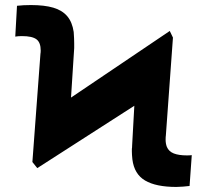

<svg xmlns="http://www.w3.org/2000/svg" viewBox="-20 -737 824 767"><path d="M109.4 -89.8 141.6 -522.5Q142.6 -527.3 142.6 -535.2Q142.6 -567.4 125.5 -580.1Q108.4 -592.8 67.4 -592.8Q52.7 -592.8 41 -590.8L47.9 -713.9Q57.6 -715.3 74.5 -716.1Q91.3 -716.8 103.5 -716.8Q157.7 -716.8 193.1 -706.3Q228.5 -695.8 248.5 -672.4Q268.6 -648.9 274.4 -609.4Q276.4 -582 276.4 -563.5V-544.9L263.7 -347.2L658.2 -613.3L670.9 -586.9L642.6 -196.3Q641.6 -190.4 641.6 -178.7Q641.6 -163.6 646.5 -150.4Q654.3 -131.8 674.3 -124Q694.3 -116.2 726.6 -116.2Q739.3 -116.2 746.1 -117.2L737.3 5.9Q728 7.3 711.2 8.5Q694.3 9.8 684.6 9.8Q603 9.8 559.6 -15.9Q516.1 -41.5 508.8 -100.6Q506.8 -120.1 506.8 -130.9V-142.6Q507.8 -146.5 507.8 -155.3L516.6 -314.5L128.9 -65.4Z"/></svg>

Font: Pretendard GOV Black
Style: Regular
Weight: 900
Designer: Base glyphs from Inter by Rasmus Andersson; Hangeul glyphs from Noto Sans CJK(Source Han Sans) by Jang Soo-young and Kan
Foundry: Kil Hyung-jin
Version: Version 1.309